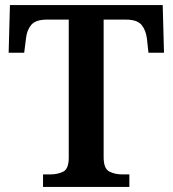

<svg xmlns="http://www.w3.org/2000/svg" viewBox="-20 -734 678 754"><path d="M149 0V-49H175Q207 -49 228.5 -60Q250 -71 250 -115V-657H164Q120 -657 102.5 -636Q85 -615 82 -582L75 -527H14L19 -714H619L624 -527H563L557 -582Q553 -615 536 -636Q519 -657 474 -657H387V-117Q387 -72 409 -60.5Q431 -49 462 -49H488V0Z"/></svg>

Font: Noto Serif Myanmar SemiBold
Style: Regular
Weight: 600
Designer: Ben Mitchell and the Monotype Design Team
Foundry: Monotype Imaging Inc.
Version: Version 2.106; ttfautohint (v1.8.4.7-5d5b)